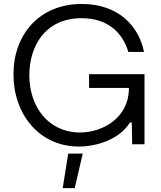

<svg xmlns="http://www.w3.org/2000/svg" viewBox="-20 -736 822 981"><path d="M383.3 12.7C475.6 12.7 591.8 -24.9 644 -110.4H653.3L655.3 1H718.3V-356.9H435.1V-286.6H638.7V-280.3C636.2 -134.8 506.3 -59.1 388.7 -59.1C228.5 -59.1 129.9 -189 129.9 -351.6C129.9 -500.5 210.9 -643.1 397 -643.1C538.1 -643.1 609.4 -560.5 635.7 -470.7H715.8C689.5 -604 583 -715.8 398.4 -715.8C178.2 -715.8 48.8 -557.1 48.8 -356C48.8 -153.8 179.2 12.7 383.3 12.7ZM300.3 225.1H361.8L402.8 48.8H328.6Z"/></svg>

Font: Faust Sans
Style: Regular
Weight: 400
Designer: Andreas Faust
Version: Version 1.003;Glyphs 3.1.2 (3151)